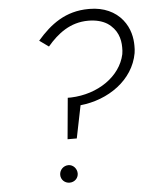

<svg xmlns="http://www.w3.org/2000/svg" viewBox="-52 -754 639 809"><g transform="rotate(-5 267.5 -349.0)"><path d="M478 -508C458 -415 361 -349 247 -345H233L217 -171H256L284 -309C402 -321 510 -395 530 -508C532 -519 532 -529 532 -539C532 -571 525 -613 495 -650C465 -687 417 -710 357 -710C356 -710 354 -710 353 -710C255 -710 190 -660 134 -595L173 -567C217 -619 271 -661 347 -661C379 -661 406 -654 427 -641C469 -613 480 -573 480 -537C480 -528 480 -518 478 -508ZM173 -24C173 -4 189 12 210 12C231 12 247 -4 247 -24C247 -44 231 -62 211 -62C190 -62 173 -45 173 -24Z"/></g></svg>

Font: Jost Light
Style: Italic
Weight: 300
Italic angle: -5°
Version: Version 3.710